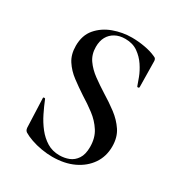

<svg xmlns="http://www.w3.org/2000/svg" viewBox="-155 -747 818 869"><g transform="rotate(30 253.5 -312.0)"><path d="M164 -518Q164 -479 184 -450.5Q204 -422 235.5 -399Q267 -376 302 -354Q340 -331 374.5 -305Q409 -279 431.5 -245.5Q454 -212 454 -164Q454 -112 427 -72.5Q400 -33 352.5 -10.5Q305 12 241 12Q214 12 184.5 7Q155 2 129.5 -7Q104 -16 88 -26Q84 -29 81.5 -33Q79 -37 78 -45L72 -196Q71 -201 76.5 -201.5Q82 -202 83 -198Q95 -168 111.5 -134.5Q128 -101 150 -73Q172 -45 200.5 -27.5Q229 -10 266 -10Q292 -10 315 -19Q338 -28 353 -50.5Q368 -73 368 -112Q368 -159 346.5 -192.5Q325 -226 292 -251Q259 -276 223 -298Q188 -321 156 -345Q124 -369 103.5 -400.5Q83 -432 83 -477Q83 -532 113 -567Q143 -602 189.5 -619Q236 -636 285 -636Q318 -636 352 -630Q386 -624 410 -613Q419 -610 422 -605Q425 -600 425 -594L427 -459Q427 -455 422.5 -454Q418 -453 416 -456Q411 -471 401 -497.5Q391 -524 373 -551Q355 -578 328 -597Q301 -616 262 -616Q232 -616 210 -604Q188 -592 176 -570.5Q164 -549 164 -518Z"/></g></svg>

Font: Cormorant Garamond Light SemiBold
Style: Regular
Weight: 600
Version: Version 4.001